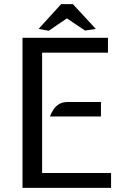

<svg xmlns="http://www.w3.org/2000/svg" viewBox="-20 -910 617 930"><path d="M89 0V-727H503V-655H184V-72H518V0ZM222 -346Q229 -365 240 -381Q251 -397 267.5 -406.5Q284 -416 308 -416H469V-346ZM216 -761 167 -770 276 -890H333L444 -770L392 -762L304 -821Z"/></svg>

Font: Expletus Sans
Style: Regular
Weight: 400
Designer: Jasper de Waard
Foundry: Designtown
Version: Version 7.500